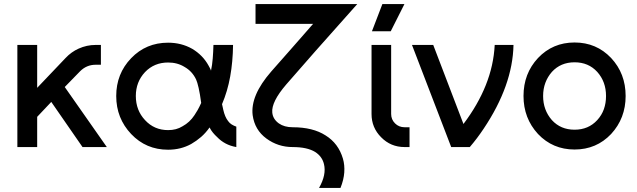

<svg xmlns="http://www.w3.org/2000/svg" viewBox="-20 -720 3119 940"><path d="M65 -500V0H162V-148L231 -221L384 0H503L297 -294L372 -371Q404 -403 448 -403H474V-500H448Q405 -500 365 -482Q347 -474 331 -462.5Q315 -451 301 -436L162 -290V-500Z M803 -511Q695 -511 622 -435Q549 -359 549 -250Q549 -195 567.5 -148.5Q586 -102 622 -64Q695 13 803 13Q865 13 916 -15Q942 -30 964.5 -49.5Q987 -69 1006 -96Q1013 -82 1022.5 -70.5Q1032 -59 1043 -49Q1061 -30 1084.5 -17.5Q1108 -5 1137 0V-100Q1125 -104 1114.5 -110.5Q1104 -117 1097 -127Q1089 -137 1083 -151Q1077 -165 1073 -183Q1072 -188 1070.5 -194.5Q1069 -201 1067 -210Q1094 -273 1107 -345.5Q1120 -418 1121 -500H1025Q1024 -465 1021.5 -433.5Q1019 -402 1013 -374Q1011 -381 1007.5 -387Q1004 -393 1001 -399Q973 -450 921 -481Q868 -511 803 -511ZM803 -414Q849 -414 884 -392Q921 -371 940 -331Q946 -318 952.5 -289.5Q959 -261 965 -216Q956 -196 947.5 -181Q939 -166 932 -156Q909 -121 874 -102Q858 -92 840.5 -87.5Q823 -83 803 -83Q735 -83 690 -132Q645 -180 645 -250Q645 -319 690 -367Q735 -414 803 -414Z M1231 -700V-603H1513Q1513 -603 1511 -601Q1509 -599 1500 -588.5Q1491 -578 1469 -553Q1447 -528 1408.5 -484Q1370 -440 1308 -370Q1205 -252 1217 -156Q1227 -84 1284 -42Q1341 0 1413 0Q1484 0 1523 24Q1557 46 1566 83Q1579 135 1542 200H1647Q1663 160 1665.5 124Q1668 88 1659 57Q1637 -18 1574 -57Q1512 -97 1413 -97Q1372 -97 1345 -116Q1316 -137 1313 -169Q1308 -221 1381 -306Q1438 -372 1524.5 -470Q1611 -568 1729 -700Z M1799 -500V-162Q1799 -95 1846 -48Q1893 0 1961 0H1985V-97H1961Q1933 -97 1914 -116Q1895 -135 1895 -162V-500ZM1801 -567H1893L1960 -700H1852Z M1997 -500 2189 0H2280Q2298 -21 2315 -43.5Q2332 -66 2348 -90Q2490 -302 2494 -500H2402Q2397 -400 2358.5 -303.5Q2320 -207 2249 -113L2101 -500Z M2793 -512Q2686 -512 2614 -436Q2543 -360 2543 -250Q2543 -141 2614 -64Q2686 12 2793 12Q2900 12 2972 -64Q3043 -141 3043 -250Q3043 -360 2972 -436Q2900 -512 2793 -512ZM2793 -415Q2861 -415 2904 -368Q2947 -320 2947 -250Q2947 -215 2936.5 -185.5Q2926 -156 2904 -132Q2861 -85 2793 -85Q2725 -85 2682 -132Q2639 -181 2639 -250Q2639 -285 2650 -314.5Q2661 -344 2682 -368Q2725 -415 2793 -415Z"/></svg>

Font: Unageo
Style: Medium
Weight: 500
Designer: Richard Sepsi
Foundry: Richard Sepsi
Version: Version 2.000